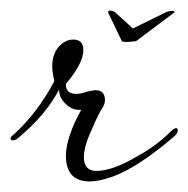

<svg xmlns="http://www.w3.org/2000/svg" viewBox="-23 -328 357 364"><path d="M184 -308Q192 -308 196 -304L229 -274L290 -304Q292 -305 294.5 -306Q297 -307 301 -307Q308 -308 308 -305L307 -304L235 -250Q210 -247 208 -250L182 -304Q182 -307 184 -308ZM147 16Q102 16 102 -33Q102 -67 131 -120Q116 -118 102.5 -130Q89 -142 89 -158Q63 -109 11 -66Q7 -62 1 -62Q-3 -62 -3 -65Q-3 -69 3 -73Q48 -114 80 -174L78 -184Q77 -189 76.5 -193.5Q76 -198 76 -202Q76 -226 89 -240Q101 -253 116 -253Q135 -253 135 -233Q135 -208 102 -169V-167Q102 -150 122 -150Q130 -150 141 -154Q153 -157 158 -157Q176 -157 176 -138Q176 -131 171 -123Q164 -113 153 -87Q140 -59 138 -46Q137 -42 136.5 -38Q136 -34 136 -30Q136 -4 160 -4Q190 -4 236 -31Q256 -42 272 -54Q288 -66 301 -79Q307 -85 311 -85Q314 -85 314 -81Q314 -76 308 -70Q238 -10 190 7Q165 16 147 16Z"/></svg>

Font: Passions Conflict
Style: Regular
Weight: 400
Designer: Robert E. Leuschke
Foundry: Robert E. Leuschke
Version: Version 1.010; ttfautohint (v1.8.3)